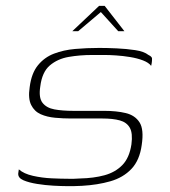

<svg xmlns="http://www.w3.org/2000/svg" viewBox="-20 -627 578 653"><path d="M44 -51Q61 -36 92 -29Q123 -22 156 -20.5Q189 -19 213 -19Q222 -19 232 -19Q242 -19 252 -20Q299 -21 335.5 -31Q372 -41 396 -65.5Q420 -90 427 -136Q432 -174 421.5 -192.5Q411 -211 387.5 -217.5Q364 -224 328 -224Q312 -224 294.5 -224Q277 -224 259 -224Q241 -224 221 -224Q195 -224 167.5 -226.5Q140 -229 118.5 -238.5Q97 -248 86 -270Q75 -292 81 -331Q87 -378 109 -405Q131 -432 163.5 -444.5Q196 -457 235.5 -460.5Q275 -464 318 -464Q344 -464 377 -462.5Q410 -461 440 -456.5Q470 -452 485 -440Q492 -437 495 -433Q498 -429 497 -423Q497 -420 496.5 -416.5Q496 -413 495.5 -409.5Q495 -406 494 -403Q486 -414 466.5 -421.5Q447 -429 422.5 -433Q398 -437 375 -438.5Q352 -440 337 -440H293Q252 -440 214 -433.5Q176 -427 149.5 -404.5Q123 -382 117 -333Q111 -295 124.5 -277.5Q138 -260 165 -255Q192 -250 229 -250Q257 -250 283.5 -250Q310 -250 334 -250Q376 -250 407.5 -242.5Q439 -235 454.5 -211Q470 -187 462 -134Q455 -82 427 -52.5Q399 -23 355.5 -10.5Q312 2 259 5Q245 6 232 6Q219 6 205 6Q189 6 161.5 4.5Q134 3 106 -1.5Q78 -6 59.5 -14Q41 -22 42 -37ZM226 -521 317 -607H336L403 -521H382L323 -586L246 -521Z"/></svg>

Font: Genos ExtraLight
Style: Italic
Weight: 250
Italic angle: -8°
Designer: Robert E. Leuschke
Foundry: Robert E. Leuschke
Version: Version 1.010